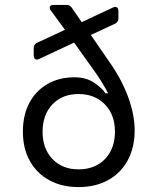

<svg xmlns="http://www.w3.org/2000/svg" viewBox="-20 -750 640 780"><path d="M299 10Q231 10 180 -18Q129 -46 101 -96.5Q73 -147 73 -215Q73 -282 99 -331.5Q125 -381 172.5 -408.5Q220 -436 283 -436Q330 -436 362.5 -414Q395 -392 408 -371H419Q414 -382 396.5 -411.5Q379 -441 348 -483L281 -577L138 -510Q129 -506 123 -510Q117 -514 117 -524V-555Q117 -569 130 -576L244 -629L186 -708Q180 -717 183 -723.5Q186 -730 197 -730H251Q264 -730 272 -718L312 -660L440 -720Q449 -724 455 -720Q461 -716 461 -706V-675Q461 -661 448 -654L349 -608L424 -499Q473 -430 500 -357.5Q527 -285 527 -220Q527 -151 499 -99Q471 -47 419.5 -18.5Q368 10 299 10ZM299 -62Q366 -62 406.5 -104Q447 -146 447 -215Q447 -284 406 -326Q365 -368 299 -368Q233 -368 193 -326Q153 -284 153 -215Q153 -146 193 -104Q233 -62 299 -62Z"/></svg>

Font: Pitagon Sans Mono Light
Style: Regular
Weight: 300
Monospace: yes
Designer: Travis Tran
Foundry: Pitagon
Version: Version 1.001; ttfautohint (v1.8.4.7-5d5b);gftools[0.9.26]